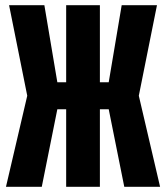

<svg xmlns="http://www.w3.org/2000/svg" viewBox="-20 -720 640 740"><path d="M235 -700H365V-403H399L449 -700H585L515 -351L597 0H459L399 -299H365V0H235V-299H201L141 0H3L85 -351L15 -700H151L201 -403H235Z"/></svg>

Font: PT Mono
Style: Bold
Weight: 700
Monospace: yes
Designer: A.Korolkova, I.Chaeva
Foundry: ParaType Ltd
Version: Version 1.000 OFL